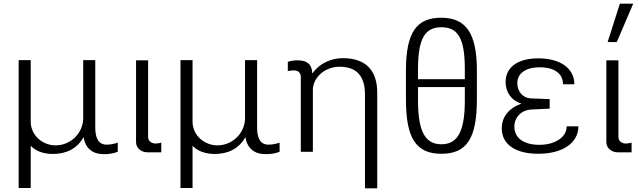

<svg xmlns="http://www.w3.org/2000/svg" viewBox="-20 -830 3497 1050"><path d="M148 -33C173 -5 217 12 268 12C342 12 401 -16 437 -80C447 -19 485 13 548 13C576 13 598 10 624 0V-50C605 -43 583 -39 563 -39C519 -39 501 -74 501 -132V-501H435V-181C433 -99 364 -35 284 -35C215 -35 150 -87 148 -162V-501H82V198H148Z M724 -52C724 -21 752 3 786 3H862V-50C854 -48 841 -45 831 -45C812 -45 790 -56 790 -81V-500H724Z M1033 -33C1058 -5 1102 12 1153 12C1227 12 1286 -16 1322 -80C1332 -19 1370 13 1433 13C1461 13 1483 10 1509 0V-50C1490 -43 1468 -39 1448 -39C1404 -39 1386 -74 1386 -132V-501H1320V-181C1318 -99 1249 -35 1169 -35C1100 -35 1035 -87 1033 -162V-501H967V198H1033Z M1691 -341C1694 -411 1761 -465 1836 -465C1929 -465 1976 -416 1976 -313V200H2043V-323C2043 -449 1977 -512 1854 -512C1790 -512 1724 -481 1691 -431V-430H1688C1685 -480 1659 -500 1607 -500C1586 -500 1575 -498 1554 -492V-441C1563 -444 1581 -445 1590 -445C1611 -445 1625 -431 1625 -409V0H1691Z M2522 -354V-280C2522 -112 2483 -41 2394 -41C2305 -41 2266 -112 2266 -280V-354ZM2266 -397V-452C2266 -621 2305 -681 2394 -681C2484 -681 2522 -621 2522 -452V-397ZM2588 -444C2588 -651 2527 -733 2392 -733C2260 -733 2200 -655 2200 -445V-287C2200 -74 2255 11 2394 11C2533 11 2588 -74 2588 -287Z M2724 -127C2724 -41 2799 11 2923 11C3057 11 3143 -48 3143 -139H3079C3079 -80 3016 -38 2930 -38C2845 -38 2793 -74 2793 -138C2793 -189 2832 -229 2886 -231L2986 -236V-288L2881 -292C2840 -294 2809 -330 2809 -375C2809 -429 2855 -462 2932 -462C3011 -462 3059 -428 3059 -369H3121C3121 -455 3046 -511 2923 -511C2812 -511 2745 -462 2745 -382C2745 -323 2779 -279 2832 -263C2760 -238 2724 -189 2724 -127Z M3296 -52C3296 -21 3324 3 3358 3H3434V-50C3426 -48 3413 -45 3403 -45C3384 -45 3362 -56 3362 -81V-500H3296ZM3443 -810H3370L3303 -600H3353Z"/></svg>

Font: Perun Light
Style: Regular
Weight: 300
Foundry: Copyright (c) Stefan Peev, Context Ltd, 2016
Version: Version 1.089